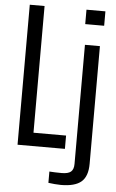

<svg xmlns="http://www.w3.org/2000/svg" viewBox="-65 -843 662 1093"><g transform="rotate(5 266.5 -296.5)"><path d="M59.9 0V-800H144.4V-76H330.6V0ZM383.9 -717.6V-800H492.1V-717.6ZM325.2 206.6Q310.3 206.6 289.8 204.8Q269.3 203 253.8 200.8V136.3Q267.2 137.2 286.2 138Q305.2 138.7 324 138.7Q361 138.7 376.8 125.4Q392.6 112 392.6 80.8V-600H478.2V72.8Q478.2 143.9 442 175.3Q405.7 206.6 325.2 206.6Z"/></g></svg>

Font: Big Shoulders Text SC Thin
Style: Regular
Weight: 100
Designer: Patric King
Foundry: XO Type Co
Version: Version 2.002